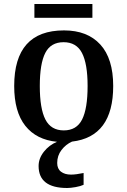

<svg xmlns="http://www.w3.org/2000/svg" viewBox="-20 -700 636 960"><path d="M442 -611H152V-680H442ZM266 115Q266 144 285 158.5Q304 173 335 173Q360 173 398 165V224Q383 231 358 235.5Q333 240 316 240Q173 240 173 130Q173 92 199.5 58.5Q226 25 265 9Q162 -1 106.5 -71Q51 -141 51 -270Q51 -548 300 -548Q417 -548 481.5 -477.5Q546 -407 546 -270Q546 -16 340 8Q309 22 287.5 50Q266 78 266 115ZM299 -48Q363 -48 390.5 -102.5Q418 -157 418 -270Q418 -381 390 -435Q362 -489 298 -489Q234 -489 206.5 -435.5Q179 -382 179 -270Q179 -157 207 -102.5Q235 -48 299 -48Z"/></svg>

Font: Noto Serif SemiBold
Style: Regular
Weight: 600
Designer: Monotype Design Team
Foundry: Monotype Imaging Inc.
Version: Version 1.001